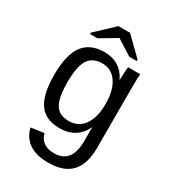

<svg xmlns="http://www.w3.org/2000/svg" viewBox="-217 -829 1034 1151"><g transform="rotate(30 300.0 -253.0)"><path d="M300.3 207Q218.3 207 168.5 173.3Q118.7 139.6 105 76.7L194.8 64.5Q203.1 101.1 230.7 120.8Q258.3 140.6 303.2 140.6Q424.3 140.6 424.3 -13.2V-107.9H423.3Q399.4 -57.6 356.9 -31.7Q314.5 -5.9 255.9 -5.9Q159.2 -5.9 114.5 -69.1Q69.8 -132.3 69.8 -268.1Q69.8 -406.2 117.7 -471.4Q165.5 -536.6 265.1 -536.6Q320.3 -536.6 361.1 -511Q401.9 -485.4 423.8 -438H425.3Q425.3 -452.6 427.2 -487.5Q429.2 -522.5 431.2 -528.3H514.6Q511.7 -502 511.7 -418.9V-15.6Q511.7 95.2 460 151.1Q408.2 207 300.3 207ZM424.3 -269Q424.3 -363.3 387.7 -417.2Q351.1 -471.2 287.1 -471.2Q220.2 -471.2 190.4 -424.6Q160.6 -377.9 160.6 -269Q160.6 -195.3 173.1 -152.6Q185.5 -109.9 211.9 -90.3Q238.3 -70.8 285.6 -70.8Q327.1 -70.8 358.6 -94Q390.1 -117.2 407.2 -161.9Q424.3 -206.5 424.3 -269ZM457 -596.2V-586.4H405.8L298.8 -653.8H297.9L184.6 -586.4H133.8V-596.2L257.8 -712.9H337.9Z"/></g></svg>

Font: Cousine
Style: Regular
Weight: 400
Monospace: yes
Designer: Steve Matteson
Foundry: Ascender Corporation
Version: Version 1.20